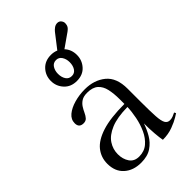

<svg xmlns="http://www.w3.org/2000/svg" viewBox="-251 -930 1030 1030"><g transform="rotate(-45 264.0 -414.5)"><path d="M249 -742Q271 -742 290 -734L352 -814Q359 -823 370 -831Q381 -839 394 -839Q408 -839 416 -829Q424 -819 424 -808Q424 -795 418 -784.5Q412 -774 389 -759L322 -712Q348 -684 348 -643Q348 -603 321.5 -573.5Q295 -544 249 -544Q204 -544 177 -573.5Q150 -603 150 -643Q150 -684 177 -713Q204 -742 249 -742ZM249 -582Q270 -582 281.5 -599.5Q293 -617 293 -643Q293 -667 281.5 -685Q270 -703 249 -703Q227 -703 215.5 -685Q204 -667 204 -643Q204 -617 215.5 -599.5Q227 -582 249 -582ZM412 -323V-222Q412 -151 414.5 -112Q417 -73 426 -57.5Q435 -42 453 -42Q466 -42 477 -46.5Q488 -51 498 -56L503 -46Q503 -46 483 -33.5Q463 -21 428.5 -8Q394 5 352 5Q348 -14 345 -51Q342 -88 342 -129Q331 -96 312.5 -64Q294 -32 263 -11Q232 10 183 10Q124 10 87 -23Q50 -56 50 -115Q50 -163 79 -199.5Q108 -236 172 -256.5Q236 -277 342 -277V-313Q342 -356 334.5 -389.5Q327 -423 305.5 -442Q284 -461 243 -461Q215 -461 199 -450.5Q183 -440 173.5 -425Q164 -410 157 -394.5Q150 -379 140.5 -368.5Q131 -358 114 -358Q80 -358 80 -392Q80 -421 104 -441Q128 -461 166.5 -472Q205 -483 247 -483Q318 -483 365 -444.5Q412 -406 412 -323ZM199 -21Q238 -21 265 -44Q292 -67 308.5 -103Q325 -139 333 -179.5Q341 -220 342 -254Q263 -253 215.5 -233Q168 -213 147 -181Q126 -149 126 -111Q126 -74 144 -47.5Q162 -21 199 -21Z"/></g></svg>

Font: Gilda Display
Style: Regular
Weight: 400
Designer: Eduardo Rodriguez Tunni
Foundry: Eduardo Rodriguez Tunni
Version: Version 1.002; ttfautohint (v1.8.4.7-5d5b);gftools[0.9.22]